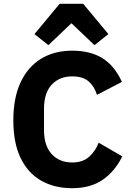

<svg xmlns="http://www.w3.org/2000/svg" viewBox="-20 -976 691 1008"><path d="M359 12Q265 12 195.5 -28Q126 -68 88 -147Q50 -226 50 -344Q50 -462 88 -543.5Q126 -625 195.5 -667.5Q265 -710 359 -710Q455 -710 518.5 -670Q582 -630 620 -546L489 -478Q476 -522 445.5 -548.5Q415 -575 359 -575Q292 -575 251.5 -531.5Q211 -488 211 -405V-293Q211 -211 251.5 -167Q292 -123 359 -123Q415 -123 448.5 -153.5Q482 -184 498 -227L622 -155Q583 -76 519 -32Q455 12 359 12ZM293 -956H417L549 -797L476 -739L355 -854L234 -739L161 -797Z"/></svg>

Font: IBM Plex Sans
Style: Regular
Weight: 400
Designer: Mike Abbink, Paul van der Laan, Pieter van Rosmalen
Foundry: Bold Monday
Version: Version 3.201